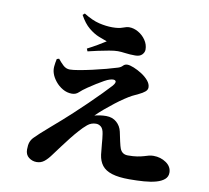

<svg xmlns="http://www.w3.org/2000/svg" viewBox="-92 -942 1184 1090"><g transform="rotate(10 500.0 -397.5)"><path d="M721 44Q660 44 621.5 32Q583 20 564 -4.5Q545 -29 540 -66Q536 -98 534 -127Q532 -156 528 -183Q524 -212 511 -223Q498 -234 482 -234Q454 -234 432.5 -216Q411 -198 391 -175Q371 -153 349 -125Q327 -97 306.5 -69.5Q286 -42 269 -19Q249 9 230 24Q211 39 186 39Q161 39 141 23.5Q121 8 121 -22Q121 -49 127 -65Q133 -81 145.5 -93.5Q158 -106 176 -123Q197 -142 228 -169Q259 -196 290.5 -223.5Q322 -251 344 -272Q381 -306 418.5 -342.5Q456 -379 487.5 -411Q519 -443 537 -463Q555 -484 547.5 -493Q540 -502 514 -494Q503 -491 484 -480.5Q465 -470 442.5 -456Q420 -442 398 -427Q370 -408 354.5 -393Q339 -378 316 -378Q288 -378 263 -392.5Q238 -407 220.5 -429Q203 -451 196 -472Q189 -492 191 -513.5Q193 -535 198 -557L211 -561Q225 -543 242 -527Q259 -511 281 -511Q299 -511 333.5 -517Q368 -523 408 -532Q448 -541 485.5 -551Q523 -561 548 -569Q565 -574 574.5 -584.5Q584 -595 599 -595Q613 -595 636.5 -585.5Q660 -576 683.5 -561Q707 -546 723 -527Q739 -508 739 -488Q739 -474 725.5 -463Q712 -452 692.5 -443Q673 -434 655 -425Q638 -416 614 -400Q590 -384 563.5 -363.5Q537 -343 511 -321Q485 -299 464 -278Q478 -282 496 -284.5Q514 -287 531 -287Q567 -287 591 -266Q615 -245 622 -213Q627 -188 633.5 -159Q640 -130 644 -120Q650 -104 661.5 -96Q673 -88 690 -88Q722 -88 743.5 -91.5Q765 -95 780 -99.5Q795 -104 807.5 -107.5Q820 -111 835 -111Q876 -111 908 -89Q940 -67 940 -32Q940 -9 923 6Q906 21 876 29.5Q846 38 806 41Q766 44 721 44ZM356 -645Q387 -661 413.5 -676.5Q440 -692 460 -705Q440 -712 412 -723Q384 -734 354 -758.5Q324 -783 299 -829L310 -839Q360 -808 400.5 -798.5Q441 -789 477 -789Q514 -789 536 -797.5Q558 -806 572 -806Q599 -806 625 -791Q651 -776 668 -751Q685 -726 685 -697Q685 -681 672 -667.5Q659 -654 633 -654Q602 -654 576 -657.5Q550 -661 532 -661Q513 -661 482 -655.5Q451 -650 418.5 -643Q386 -636 362 -630Z"/></g></svg>

Font: Noto Serif JP ExtraLight Black
Style: Regular
Weight: 900
Version: Version 2.003-H1;hotconv 1.1.1;makeotfexe 2.6.0